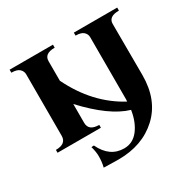

<svg xmlns="http://www.w3.org/2000/svg" viewBox="-159 -688 1056 1051"><g transform="rotate(-30 369.0 -163.0)"><path d="M435 -506V-525H709V-506Q643 -506 643 -460L644 -136Q644 21 548 110Q452 199 300 199Q274 199 247 198Q220 197 207 197Q215 166 215 129Q215 101 205 66L221 65Q267 162 358 162Q413 162 448.5 116Q484 70 495 -2Q378 -36 237 -188V-69Q237 -18 303 -18V0H29V-18Q95 -18 95 -69V-458Q95 -477 80 -491.5Q65 -506 29 -506V-525H303V-506Q237 -506 237 -459V-335Q331 -142 499 -52Q499 -55 499.5 -59.5Q500 -64 500 -66V-459Q500 -478 485 -492Q470 -506 435 -506Z"/></g></svg>

Font: Uncial Antiqua
Style: Regular
Weight: 400
Designer: Astigmatic (AOETI)
Foundry: Astigmatic (AOETI)
Version: Version 1.000